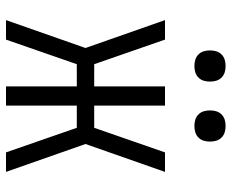

<svg xmlns="http://www.w3.org/2000/svg" viewBox="-86 -686 772 640"><g transform="rotate(90 300.0 -366.0)"><path d="M47 0 140 -265 47 -530H112L194 -294H268V-530H332V-294H406L488 -530H553L460 -265L553 0H488L406 -236H332V0H268V-236H194L112 0ZM400 -628Q389 -628 379 -631Q369 -634 361.5 -641.5Q354 -649 351 -659Q348 -669 348 -680Q348 -691 351 -701Q354 -711 361.5 -718.5Q369 -726 379 -729Q389 -732 400 -732Q411 -732 421 -729Q431 -726 438.5 -718.5Q446 -711 449 -701Q452 -691 452 -680Q452 -669 449 -659Q446 -649 438.5 -641.5Q431 -634 421 -631Q411 -628 400 -628ZM200 -628Q189 -628 179 -631Q169 -634 161.5 -641.5Q154 -649 151 -659Q148 -669 148 -680Q148 -691 151 -701Q154 -711 161.5 -718.5Q169 -726 179 -729Q189 -732 200 -732Q211 -732 221 -729Q231 -726 238.5 -718.5Q246 -711 249 -701Q252 -691 252 -680Q252 -669 249 -659Q246 -649 238.5 -641.5Q231 -634 221 -631Q211 -628 200 -628Z"/></g></svg>

Font: Iosevka Curly Light Extended
Style: Regular
Weight: 300
Width: 7
Monospace: yes
Designer: Belleve Invis
Foundry: Belleve Invis
Version: Version 11.1.0; ttfautohint (v1.8.3)